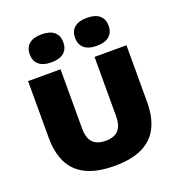

<svg xmlns="http://www.w3.org/2000/svg" viewBox="-145 -932 984 1059"><g transform="rotate(-20 347.0 -402.0)"><path d="M349 8Q248 8 183.8 -23Q119.5 -54 89 -114.2Q58.5 -174.5 58.5 -263V-595H249V-247.5Q249 -191.5 274 -165.2Q299 -139 349 -139Q399 -139 423.8 -165.2Q448.5 -191.5 448.5 -247.5V-595H636V-263Q636 -174.5 605.8 -114.2Q575.5 -54 512 -23Q448.5 8 349 8ZM482 -648Q433 -648 408.2 -669.8Q383.5 -691.5 383.5 -730Q383.5 -769 408.2 -790.5Q433 -812 482 -812Q531 -812 555.8 -790.5Q580.5 -769 580.5 -730Q580.5 -691.5 555.8 -669.8Q531 -648 482 -648ZM216 -648Q167 -648 142.2 -669.8Q117.5 -691.5 117.5 -730Q117.5 -769 142.2 -790.5Q167 -812 216 -812Q265 -812 289.8 -790.5Q314.5 -769 314.5 -730Q314.5 -691.5 289.8 -669.8Q265 -648 216 -648Z"/></g></svg>

Font: Encode Sans SC ExtraBold
Style: Regular
Weight: 800
Version: Version 3.002